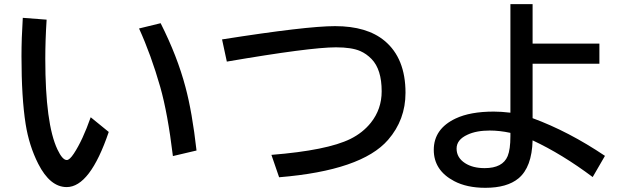

<svg xmlns="http://www.w3.org/2000/svg" viewBox="-20 -853 3020 925"><path d="M503.9 -217.3Q413.6 48.3 301.3 48.3Q221.2 48.3 164.1 -64Q120.1 -150.9 103.5 -255.4Q83.5 -382.3 83.5 -581.5Q83.5 -668 89.8 -767.1L204.6 -758.3Q198.2 -659.2 198.2 -569.8Q198.2 -256.3 256.8 -132.8Q280.8 -82 301.8 -82Q315.4 -82 335.9 -113.3Q377.9 -176.8 417 -288.1ZM813 -101.1Q788.1 -307.1 752 -434.1Q708 -587.9 649.9 -715.8L753.9 -741.2Q834.5 -581.5 873.5 -433.6Q905.8 -313.5 926.8 -127.9Z M1049.8 -663.1Q1455.6 -727.1 1594.2 -727.1Q1748 -727.1 1833 -656.2Q1933.6 -572.3 1933.6 -405.8Q1933.6 -275.9 1849.6 -179.2Q1721.7 -31.7 1324.7 1L1287.6 -106.9Q1555.7 -128.4 1668 -183.6Q1728 -213.4 1766.6 -261.7Q1818.8 -327.1 1818.8 -413.1Q1818.8 -518.6 1770 -568.8Q1745.1 -594.2 1715.8 -606.9Q1674.8 -625 1598.6 -625Q1474.1 -625 1072.8 -556.2Z M2439 -833H2545.9V-643.1H2867.7V-545.9H2545.9V-283.7Q2719.7 -219.7 2894.5 -102.1L2835.4 0Q2687.5 -110.8 2545.9 -176.8Q2542.5 -47.4 2478 6.3Q2422.9 51.8 2318.4 51.8Q2229 51.8 2168 19.5Q2069.8 -32.2 2069.8 -130.9Q2069.8 -232.4 2175.3 -282.2Q2245.6 -315.4 2358.9 -315.4Q2394.5 -315.4 2439 -310.1ZM2439 -212.9Q2387.2 -224.1 2339.4 -224.1Q2274.9 -224.1 2232.4 -204.1Q2179.7 -180.2 2179.7 -137.2Q2179.7 -93.3 2220.7 -66.9Q2257.8 -43 2314.9 -43Q2401.9 -43 2425.8 -101.1Q2439 -133.3 2439 -196.8Z"/></svg>

Font: FORM UDPGothic
Style: Bold
Weight: 700
Foundry: Pronama LLC
Version: Version 1.051